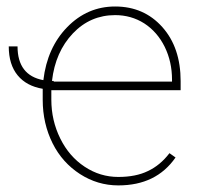

<svg xmlns="http://www.w3.org/2000/svg" viewBox="-20 -558 627 588"><path d="M342.3 9.8C419.9 9.8 478 -18.6 517.6 -75.7C517.6 -75.7 499 -88.9 499 -88.9C499 -88.9 499 -88.9 499 -88.9C480 -64 458 -45.9 433.1 -34.2C408.2 -22 377.9 -16.1 342.3 -16.1C342.3 -16.1 342.3 -16.1 342.3 -16.1C305.2 -16.1 271 -26.4 239.3 -47.4C207.5 -68.4 182.6 -97.2 164.6 -133.8C146.5 -170.4 137.2 -210 137.2 -252.9C137.2 -252.9 137.2 -281.7 137.2 -281.7C137.2 -281.7 533.2 -281.7 533.2 -281.7C533.2 -281.7 533.2 -309.6 533.2 -309.6C533.2 -309.6 533.2 -309.6 533.2 -309.6C533.2 -377.9 514.6 -433.1 477.1 -475.1C439.5 -517.1 391.6 -538.1 332.5 -538.1C332.5 -538.1 332.5 -538.1 332.5 -538.1C275.9 -538.1 227.1 -517.1 186 -475.1C145 -433.1 120.6 -378.9 112.8 -312.5C112.8 -312.5 112.8 -312.5 112.8 -312.5C60.1 -322.3 33.7 -356.9 33.7 -416C33.7 -416 6.8 -416 6.8 -416C6.8 -416 6.8 -416 6.8 -416C6.8 -378.4 16.1 -349.1 34.2 -327.1C52.2 -305.2 78.1 -291.5 110.8 -286.1C110.8 -286.1 110.8 -252.4 110.8 -252.4C110.8 -252.4 110.8 -252.4 110.8 -252.4C110.8 -203.6 121.1 -159.2 141.1 -119.1C161.1 -79.1 189.5 -47.9 225.1 -24.9C260.7 -2 299.8 9.8 342.3 9.8C342.3 9.8 342.3 9.8 342.3 9.8ZM144.5 -310.1C144.5 -310.1 139.2 -310.1 139.2 -310.1C139.2 -310.1 139.2 -310.1 139.2 -310.1C146 -369.6 167.5 -418 203.1 -455.6C238.8 -493.2 282.2 -511.7 332.5 -511.7C332.5 -511.7 332.5 -511.7 332.5 -511.7C365.2 -511.7 395 -503.4 421.9 -486.3C448.2 -469.2 469.2 -445.3 484.4 -414.6C499.5 -383.8 506.8 -350.1 506.8 -314.5C506.8 -314.5 506.8 -308.1 506.8 -308.1C506.8 -308.1 144.5 -308.1 144.5 -308.1C144.5 -308.1 144.5 -310.1 144.5 -310.1Z"/></svg>

Font: WOX
Style: Regular
Weight: 500
Designer: Google
Foundry: ""
Version: ""